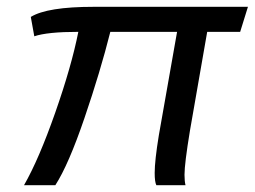

<svg xmlns="http://www.w3.org/2000/svg" viewBox="-20 -546 751 566"><path d="M50.8 0Q94.7 -76.7 142.8 -213.9Q190.9 -351.1 210.9 -452.1Q119.6 -452.1 81.1 -439L70.8 -496.1Q119.1 -525.9 255.9 -525.9H710.9L688 -452.1H590.8L540 -161.1Q523.9 -63.5 523.9 -30.8Q523.9 -11.7 526.9 0H440.9Q436 -9.8 436 -36.1Q436 -72.3 448.2 -147L502 -452.1H305.2Q275.9 -335.4 229 -198Q182.1 -60.5 143.1 0Z"/></svg>

Font: Archivo
Style: Italic
Weight: 400
Italic angle: -10°
Designer: Hector Gatti
Foundry: Omnibus-Type
Version: Version 2.001